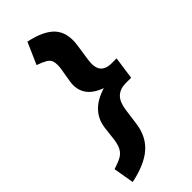

<svg xmlns="http://www.w3.org/2000/svg" viewBox="-287 -754 1008 1008"><g transform="rotate(-45 216.5 -250.0)"><path d="M34 206 14 91Q52 79 73 67.5Q94 56 105.5 36Q117 16 122 -18L132 -102Q140 -160 181 -199Q222 -238 301 -257L299 -242Q226 -263 196 -302Q166 -341 174 -398L188 -482Q192 -514 187 -532.5Q182 -551 163.5 -562Q145 -573 111 -585L164 -706Q213 -696 249 -679Q285 -662 306 -638.5Q327 -615 334.5 -582Q342 -549 336 -507L322 -412Q315 -362 333 -338Q351 -314 393 -313H433L415 -187H373Q331 -186 307 -162.5Q283 -139 276 -88L263 7Q251 89 195.5 136.5Q140 184 34 206Z"/></g></svg>

Font: Lexend
Style: Bold Italic
Weight: 700
Italic angle: -8.13011°
Designer: Bonnie Shaver-Troup, Thomas Jockin
Foundry: Lexend
Version: Version 1.007